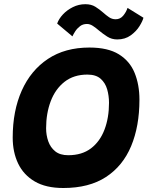

<svg xmlns="http://www.w3.org/2000/svg" viewBox="-20 -892 720 937"><path d="M289 25.5Q204 25.5 149.5 -6.5Q95 -38.5 68.5 -94Q42 -149.5 42 -220.5Q42 -351 86.2 -450Q130.5 -549 214 -604.5Q297.5 -660 416.5 -660Q506.5 -660 560 -627Q613.5 -594 637 -536.2Q660.5 -478.5 660.5 -405.5Q660.5 -276 620 -179Q579.5 -82 497.2 -28.2Q415 25.5 289 25.5ZM313 -134.5Q380 -134.5 424 -168Q468 -201.5 490 -259.5Q512 -317.5 512 -390Q512 -424.5 503 -456Q494 -487.5 471 -507.8Q448 -528 406.5 -528Q340 -528 295 -492.8Q250 -457.5 227.5 -398Q205 -338.5 205 -266Q205 -232.5 215.5 -202.5Q226 -172.5 249.5 -153.5Q273 -134.5 313 -134.5ZM259 -777Q267 -800 287 -821.5Q307 -843 335.5 -857.2Q364 -871.5 396.5 -871.5Q425.5 -871.5 445.8 -858.8Q466 -846 483 -831Q497.5 -818 512 -808Q526.5 -798 544.5 -798Q566.5 -798 581 -815.2Q595.5 -832.5 602.5 -853.5L680 -805.5Q676.5 -790 661 -764.8Q645.5 -739.5 618 -719.5Q590.5 -699.5 552 -699.5Q525 -699.5 503.2 -713.5Q481.5 -727.5 463 -743Q448 -756 433.5 -765.5Q419 -775 404.5 -775Q384.5 -775 370.5 -764.2Q356.5 -753.5 347.2 -739.2Q338 -725 333.5 -714.5Z"/></svg>

Font: Grandstander
Style: Bold Italic
Weight: 700
Italic angle: -15°
Designer: Tyler Finck
Foundry: Etcetera Type Co
Version: Version 1.200; ttfautohint (v1.8.3)